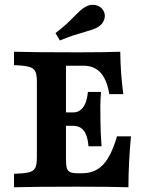

<svg xmlns="http://www.w3.org/2000/svg" viewBox="-20 -789 626 809"><path d="M135.4 -125.8V-445.2Q135.4 -475 128.4 -488.7Q121.4 -502.4 101.9 -507.7Q82.4 -512.9 39 -514.5V-571Q123.1 -568.5 308.3 -568.5Q425.5 -568.5 486.7 -571Q487.9 -477.1 499.6 -392.4H440.7Q433.8 -433.3 419.8 -459.6Q405.8 -485.9 384.2 -499Q362.7 -512.1 332.6 -512.1H258V-117.1Q258 -91.2 262 -79.4Q266 -67.7 276.7 -63.3Q287.4 -58.9 310.4 -58.9H324.6Q362.2 -58.9 389.1 -74.7Q416 -90.5 436.2 -124.3Q456.4 -158.1 473 -214.6H531.8Q521.4 -103.4 521.1 0Q444.8 -2.4 308.3 -2.4Q123.1 -2.4 39 0V-56.5Q82.8 -58.1 102.3 -63.1Q121.9 -68.1 128.6 -81.8Q135.4 -95.5 135.4 -125.8ZM233.8 -315.3H357.1V-258.9H233.8ZM288.1 -258.9V-315.3Q305.7 -315.3 318.6 -324.9Q331.6 -334.4 339.6 -353.6Q347.5 -372.8 350.4 -401.6H405.5Q403.1 -367.7 402.7 -344.8Q402.3 -321.8 403.1 -304V-287.1Q403.1 -236.6 407.9 -172.6H352.8Q350.4 -202.6 342.6 -221.6Q334.9 -240.6 321.3 -249.7Q307.7 -258.9 288.1 -258.9ZM338.3 -654.8Q353.2 -659.1 367 -663.7Q380.8 -668.4 390.2 -673.3Q411.1 -685.2 418.6 -705.2Q426 -725.1 416.4 -742.9Q405.6 -762.8 382.9 -767.4Q360.2 -772 340.6 -760.5Q329.9 -754.7 319.4 -745.5Q308.9 -736.3 294.7 -722Q278.1 -704.6 259.2 -687.1Q240.2 -669.5 213.8 -649.7L232.4 -618.3Q262.4 -631.2 286.2 -638.9Q310 -646.7 338.3 -654.8Z"/></svg>

Font: Playfair Micro SmCond SmLight
Style: Regular
Weight: 360
Width: 4
Designer: Claus Eggers Sørensen
Foundry: Claus Eggers Sørensen
Version: Version 2.100;Glyphs 3.2 (3219)